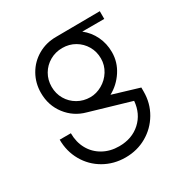

<svg xmlns="http://www.w3.org/2000/svg" viewBox="-163 -647 932 968"><g transform="rotate(-30 303.5 -163.0)"><path d="M50 -55H115Q115 -3 137.5 37.5Q160 78 201 101Q242 124 294 124Q369 124 418 79.5Q467 35 473 -37L237 -106Q170 -124 128 -178.5Q86 -233 86 -306Q86 -363 113 -410.5Q140 -458 187.5 -485.5Q235 -513 293 -513L549 -515V-470H421Q458 -441 478.5 -398.5Q499 -356 499 -306Q499 -248 467 -199Q435 -150 385 -123L538 -77V-53Q538 14 505.5 69.5Q473 125 417.5 157Q362 189 294 189Q226 189 170 157Q114 125 82 69Q50 13 50 -55ZM435 -306Q435 -346 416 -378.5Q397 -411 364.5 -430Q332 -449 292 -449Q252 -449 219 -430Q186 -411 167 -378.5Q148 -346 148 -306Q148 -266 167 -233.5Q186 -201 219 -182Q252 -163 292 -163Q327 -163 360.5 -182Q394 -201 414.5 -234Q435 -267 435 -306Z"/></g></svg>

Font: Lineal Light
Style: Regular
Weight: 300
Designer: Created by Frank Adebiaye with contributions from Anton Moglia & Ariel Martín Pérez
Created by Frank ADEBIAYE with FontF
Foundry: Velvetyne Type Foundry
Version: Version 2.000